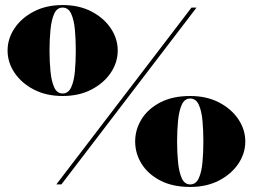

<svg xmlns="http://www.w3.org/2000/svg" viewBox="-20 -730 1001 760"><path d="M10 -530Q10 -577 37.5 -618Q65 -659 114 -684.5Q163 -710 228 -710Q293 -710 342 -684.5Q391 -659 418.5 -618Q446 -577 446 -530Q446 -483 418.5 -442Q391 -401 342 -375.5Q293 -350 228 -350Q163 -350 114 -375.5Q65 -401 37.5 -442Q10 -483 10 -530ZM758 -700 223 0H203L738 -700ZM176 -530Q176 -487 179.8 -448Q183.5 -409 194.5 -384.5Q205.5 -360 228 -360Q250.5 -360 261.8 -384.5Q273 -409 276.5 -448Q280 -487 280 -530Q280 -573 276.5 -612Q273 -651 261.8 -675.5Q250.5 -700 228 -700Q205.5 -700 194.5 -675.5Q183.5 -651 179.8 -612Q176 -573 176 -530ZM515 -170Q515 -217 540.2 -258Q565.5 -299 614.2 -324.5Q663 -350 733 -350Q798 -350 847 -324.5Q896 -299 923.5 -258Q951 -217 951 -170Q951 -123 923.5 -82Q896 -41 847 -15.5Q798 10 733 10Q663 10 614.2 -15.5Q565.5 -41 540.2 -82Q515 -123 515 -170ZM681 -170Q681 -127 684.8 -88Q688.5 -49 699.5 -24.5Q710.5 0 733 0Q755.5 0 766.8 -24.5Q778 -49 781.5 -88Q785 -127 785 -170Q785 -213 781.5 -252Q778 -291 766.8 -315.5Q755.5 -340 733 -340Q710.5 -340 699.5 -315.5Q688.5 -291 684.8 -252Q681 -213 681 -170Z"/></svg>

Font: Engraving CC
Style: Bold
Weight: 700
Designer: indestructible type*
Foundry: Cowboy Collective
Version: Version 1.000